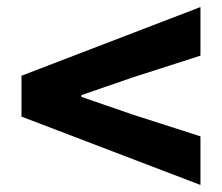

<svg xmlns="http://www.w3.org/2000/svg" viewBox="-20 -637 629 545"><path d="M41 -306V-422L549 -617V-479L359 -418L211 -367V-362L359 -311L549 -250V-112Z"/></svg>

Font: Nebula Sans Bold
Style: Regular
Weight: 700
Designer: Paul D. Hunt for Adobe (as Source Sans)
Foundry: Nebula Entertainment & Broadcasting LLC
Version: Version 1.010